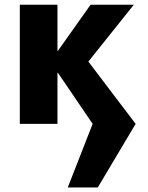

<svg xmlns="http://www.w3.org/2000/svg" viewBox="-20 -540 646 837"><path d="M66.4 0V-519.5H230.5V-318.4H232.4L375 -519.5H563.5L365.2 -271.5L571.3 0L406.2 277.3H275.4L383.8 0L232.4 -222.7H230.5V0Z"/></svg>

Font: GenEi M Gothic v2 Heavy
Style: Regular
Weight: 800
Version: Version 2.0